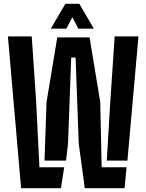

<svg xmlns="http://www.w3.org/2000/svg" viewBox="-20 -992 771 1012"><path d="M426.9 0 395.1 -234.9 378.4 -688.7H355.3L338.6 -234.9L328.1 -145.6H214.6L225.3 -453.6L281.8 -795H452.1L508.4 -453.6L515.7 -110.3H647.2L636.5 0ZM91.2 0 21.7 -800H147.3L170.7 -453.6L187.8 -110.3H318.4L301.1 0ZM542.9 -145.6 561.2 -453.6 584.4 -800H709.8L651.7 -145.6ZM247.8 -840.9 324.6 -972.1H397.9L474.8 -840.9H392.9L361.4 -901.1L329.7 -840.9Z"/></svg>

Font: Big Shoulders Stencil Display SC Thin
Style: Regular
Weight: 100
Designer: Patric King
Foundry: XO Type Co
Version: Version 2.001